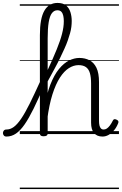

<svg xmlns="http://www.w3.org/2000/svg" viewBox="-135 -914 831 1309"><path d="M-91 17Q-103 17 -109 9.5Q-115 2 -115 -7Q-115 -16 -109 -23.5Q-103 -31 -91 -31Q-65 -31 -41 -48.5Q-17 -66 9.5 -105Q36 -144 68 -208.5Q100 -273 143 -368Q149 -382 155.5 -374.5Q162 -367 165 -352.5Q168 -338 164 -327Q126 -238 94 -173Q62 -108 33 -66Q4 -24 -26 -3.5Q-56 17 -91 17ZM564 17Q545 17 530.5 11Q516 5 506 -7Q496 -19 491 -36.5Q486 -54 486 -78V-344Q486 -387 478 -415Q470 -443 451 -456.5Q432 -470 400 -470Q367 -470 334.5 -449.5Q302 -429 273.5 -385Q245 -341 222.5 -270.5Q200 -200 187 -99L168 -173Q182 -270 208 -336.5Q234 -403 267 -443.5Q300 -484 336 -501.5Q372 -519 406 -519Q444 -519 474.5 -503.5Q505 -488 522.5 -452Q540 -416 540 -354V-90Q540 -72 543 -59Q546 -46 553 -38.5Q560 -31 572 -31Q583 -31 593 -37.5Q603 -44 613.5 -57.5Q624 -71 635 -93Q639 -101 645.5 -101.5Q652 -102 660 -98Q669 -94 671.5 -88Q674 -82 671 -75Q660 -46 642.5 -25.5Q625 -5 605 6Q585 17 564 17ZM162 15Q149 15 143 10.5Q137 6 137 -4V-675Q137 -788 167.5 -841Q198 -894 257 -894Q294 -894 315 -877Q336 -860 345 -831.5Q354 -803 354 -771Q354 -752 351.5 -731Q349 -710 342.5 -687Q336 -664 327 -638Q318 -612 304.5 -582.5Q291 -553 274.5 -518.5Q258 -484 236.5 -444.5Q215 -405 190 -359V-4Q190 6 183 10.5Q176 15 162 15ZM190 -437Q209 -478 224.5 -513Q240 -548 252 -578Q264 -608 273 -634Q282 -660 288 -683.5Q294 -707 297 -728Q300 -749 300 -770Q300 -789 296.5 -806Q293 -823 283.5 -833.5Q274 -844 256 -844Q234 -844 219 -824.5Q204 -805 197 -762.5Q190 -720 190 -653ZM0 365H676V375H0ZM0 -20H676V0H0ZM0 -505H676V-500H0ZM0 -885H676V-875H0Z"/></svg>

Font: Playwrite AT Guides
Style: Regular
Weight: 400
Designer: Veronika Burian, José Scaglione
Foundry: TypeTogether
Version: Version 1.003